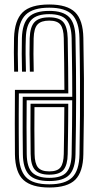

<svg xmlns="http://www.w3.org/2000/svg" viewBox="-20 -827 436 855"><path d="M199.5 8Q121.8 8 84.8 -25.2Q47.8 -58.5 46.5 -140.2Q46 -203 45.9 -276.6Q45.8 -350.2 46.5 -426.8H266.8Q266.5 -490.5 265.8 -545.9Q265 -601.2 264 -656.8Q263.2 -698.8 249.4 -717Q235.5 -735.2 199.2 -735.2Q163 -735.2 147 -717.9Q131 -700.5 129.8 -656.2Q128.8 -621.8 129 -587Q129.2 -552.2 130.2 -507.8H113Q111.8 -551 111.5 -586.5Q111.2 -622 112.2 -656.8Q114 -708.2 134.1 -729Q154.2 -749.8 199.2 -749.8Q243.5 -749.8 261.9 -728.5Q280.2 -707.2 281.5 -657Q282.8 -590.5 283.4 -525.1Q284 -459.8 284.2 -411.2H64Q63.5 -358.8 63.4 -317.8Q63.2 -276.8 63.5 -235.2Q63.8 -193.8 64.2 -140.5Q65 -71 95.2 -38.6Q125.5 -6.2 199.5 -6.2Q270.5 -6.2 301.6 -37.1Q332.8 -68 334 -139.8Q335.5 -231 336.1 -310.8Q336.8 -390.5 336.2 -473.5Q335.8 -556.5 333.8 -658Q332.5 -729.5 301.8 -761.1Q271 -792.8 199.2 -792.8Q126.8 -792.8 94.5 -761.4Q62.2 -730 60 -657.8Q59 -622.2 59.2 -587.1Q59.5 -552 60.5 -507.8H43Q41.8 -560 41.8 -593.1Q41.8 -626.2 42.5 -658.2Q45 -736.8 80.6 -771.9Q116.2 -807 199.2 -807Q279.2 -807 314.5 -772.4Q349.8 -737.8 351.2 -658.2Q353.2 -560 353.8 -477Q354.2 -394 353.6 -313Q353 -232 351.2 -139.8Q350 -61.8 315.4 -26.9Q280.8 8 199.5 8ZM199.5 -20.8Q135 -20.8 108.8 -49.4Q82.5 -78 81.8 -140.8Q81 -194.8 80.9 -235.9Q80.8 -277 80.9 -314.8Q81 -352.5 81.2 -395.8H301.8Q301.8 -445 301.4 -486.8Q301 -528.5 300.4 -569.4Q299.8 -610.2 299 -657.2Q297.8 -714 275.6 -739Q253.5 -764 199.2 -764Q145.2 -764 120.9 -739.9Q96.5 -715.8 95 -657Q93.8 -623.5 94 -587.2Q94.2 -551 95.5 -507.8H78Q77 -552.2 76.8 -587.2Q76.5 -622.2 77.5 -657.5Q79.5 -722.8 107.5 -750.6Q135.5 -778.5 199.2 -778.5Q261.2 -778.5 288.2 -750.6Q315.2 -722.8 316.2 -657.8Q317.8 -579.2 318.4 -514.1Q319 -449 319 -389.6Q319 -330.2 318.2 -269.6Q317.5 -209 316.2 -139.8Q315.2 -76.8 289.1 -48.8Q263 -20.8 199.5 -20.8ZM199.5 -35Q255.2 -35 276.6 -60.5Q298 -86 299 -140.5Q299.5 -181.8 300 -210.6Q300.5 -239.5 300.8 -263.9Q301 -288.2 301.2 -315.5Q301.5 -342.8 301.5 -380.5H98.8Q98.2 -327 98.2 -263.6Q98.2 -200.2 99 -140.8Q99.8 -82 123.9 -58.5Q148 -35 199.5 -35ZM199.5 -49.2Q155.8 -49.2 136.4 -69.9Q117 -90.5 116.5 -141.5Q115.8 -193 115.6 -252.5Q115.5 -312 116 -365H284Q284 -322.5 283.6 -288.2Q283.2 -254 282.8 -219.4Q282.2 -184.8 281.5 -140.8Q280.8 -92.8 263 -71Q245.2 -49.2 199.5 -49.2ZM199.5 -63.8Q236 -63.8 249.6 -81.9Q263.2 -100 264 -141Q265 -193.5 265.6 -241.8Q266.2 -290 266.5 -349.8H133.5Q133 -305.2 133.1 -249.5Q133.2 -193.8 134 -142Q134.5 -99.5 149 -81.6Q163.5 -63.8 199.5 -63.8Z"/></svg>

Font: Big Shoulders Inline Display SemiBold
Style: Regular
Weight: 600
Designer: Patric King
Foundry: XO Type Co
Version: Version 1.000